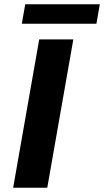

<svg xmlns="http://www.w3.org/2000/svg" viewBox="-20 -886 491 906"><path d="M165 -700H326L203 0H42ZM99 -866H451L435 -774H83Z"/></svg>

Font: Sarabun ExtraBold
Style: Italic
Weight: 800
Italic angle: -10°
Designer: Suppakit Chalermlarp | Katatrad Co.,Ltd.
Foundry: Cadson Demak Co.,Ltd.
Version: Version 1.000; ttfautohint (v1.6)